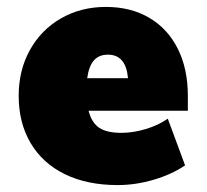

<svg xmlns="http://www.w3.org/2000/svg" viewBox="-20 -526 597 555"><path d="M523 -206H236Q245 -171 267 -156.5Q289 -142 331 -142Q365 -142 401.5 -153Q438 -164 465 -183L515 -48Q477 -22 424.5 -6.5Q372 9 320 9Q232 9 167.5 -22.5Q103 -54 68.5 -112.5Q34 -171 34 -249Q34 -323 66.5 -381.5Q99 -440 156.5 -473Q214 -506 286 -506Q358 -506 411.5 -474.5Q465 -443 494 -385Q523 -327 523 -249ZM232 -300H350Q344 -368 292 -368Q266 -368 251.5 -351.5Q237 -335 232 -300Z"/></svg>

Font: Nunito Sans Heavy
Style: Regular
Weight: 400
Designer: Vernon Adams
Foundry: Vernon Adams
Version: Version 2.500